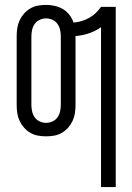

<svg xmlns="http://www.w3.org/2000/svg" viewBox="-20 -548 540 783"><path d="M392 215V-437Q369 -421 342.5 -412Q316 -403 288 -401V-120Q288 -103 285.5 -86.5Q283 -70 276 -55Q269 -40 258 -27.5Q247 -15 232.5 -6.5Q218 2 201.5 5Q185 8 168 8Q151 8 134.5 5Q118 2 103.5 -6.5Q89 -15 78 -27.5Q67 -40 60 -55Q53 -70 50.5 -86.5Q48 -103 48 -120V-400Q48 -417 50.5 -433.5Q53 -450 60 -465Q67 -480 78 -492.5Q89 -505 103.5 -513.5Q118 -522 134.5 -525Q151 -528 168 -528Q186 -528 203.5 -524Q221 -520 236.5 -511Q252 -502 263 -487.5Q274 -473 280 -456Q296 -457 312.5 -462Q329 -467 343.5 -475Q358 -483 370 -494.5Q382 -506 392 -520H452V215ZM168 -47Q181 -47 193.5 -52.5Q206 -58 214 -69Q222 -80 225 -93.5Q228 -107 228 -120V-400Q228 -413 225 -426.5Q222 -440 214 -451Q206 -462 193.5 -467.5Q181 -473 168 -473Q155 -473 142.5 -467.5Q130 -462 122 -451Q114 -440 111 -426.5Q108 -413 108 -400V-120Q108 -107 111 -93.5Q114 -80 122 -69Q130 -58 142.5 -52.5Q155 -47 168 -47Z"/></svg>

Font: Iosevka Curly Light
Style: Regular
Weight: 300
Monospace: yes
Designer: Belleve Invis
Foundry: Belleve Invis
Version: Version 22.1.2; ttfautohint (v1.8.4)